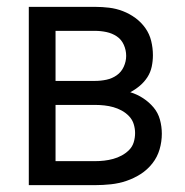

<svg xmlns="http://www.w3.org/2000/svg" viewBox="-20 -540 540 560"><path d="M257 0H64V-520H257Q278 -520 298.5 -517.5Q319 -515 338.5 -507.5Q358 -500 375 -487.5Q392 -475 404 -458Q416 -441 421 -420.5Q426 -400 426 -379Q426 -362 422.5 -345.5Q419 -329 410 -315Q401 -301 388 -290Q375 -279 360 -271Q380 -265 397.5 -253.5Q415 -242 428 -226.5Q441 -211 446.5 -191Q452 -171 452 -150Q452 -127 445.5 -104.5Q439 -82 424.5 -63.5Q410 -45 390.5 -32.5Q371 -20 349 -12.5Q327 -5 303.5 -2.5Q280 0 257 0ZM142 -304H257Q274 -304 290.5 -307.5Q307 -311 320.5 -320.5Q334 -330 341 -345.5Q348 -361 348 -377Q348 -394 341 -409.5Q334 -425 320.5 -434Q307 -443 290.5 -446.5Q274 -450 257 -450H142ZM142 -70H257Q271 -70 284 -71.5Q297 -73 310 -76.5Q323 -80 335 -86.5Q347 -93 356.5 -102.5Q366 -112 370 -125Q374 -138 374 -152Q374 -165 370 -178Q366 -191 356.5 -201Q347 -211 335 -217.5Q323 -224 310.5 -227.5Q298 -231 284.5 -232.5Q271 -234 257 -234H142Z"/></svg>

Font: Moesevka
Style: Regular
Weight: 400
Monospace: yes
Designer: Belleve Invis
Foundry: Belleve Invis
Version: Version 32.5.0; ttfautohint (v1.8.4)